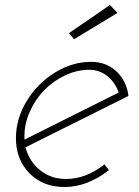

<svg xmlns="http://www.w3.org/2000/svg" viewBox="-20 -750 557 770"><path d="M256.8 -617.2 276.9 -592.8 451.2 -698.2 420.9 -730ZM238.8 0Q330.1 0 417 -67.9L398.9 -90.8Q324.7 -32.2 245.1 -32.2Q185.1 -32.2 141.6 -66.7Q98.1 -101.1 82 -159.2L495.1 -365.2Q488.3 -424.3 447.5 -463.1Q406.7 -502 345.2 -502Q270.5 -502 200.7 -459.2Q130.9 -416.5 87.4 -345.2Q43.9 -273.9 43.9 -195.8Q43.9 -110.4 98.1 -55.2Q152.3 0 238.8 0ZM337.9 -470.2Q377.9 -470.2 409.4 -445.8Q440.9 -421.4 456.1 -378.9L78.1 -189.9V-206.1Q78.1 -254.9 99.9 -303.2Q121.6 -351.6 157.2 -388.2Q192.9 -424.8 240.7 -447.5Q288.6 -470.2 337.9 -470.2Z"/></svg>

Font: Comic Neue Angular Light Italic
Style: Regular
Weight: 300
Italic angle: -12°
Designer: Craig Rozynski
Foundry: Craig Rozynski
Version: Version 2.003